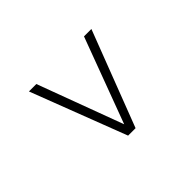

<svg xmlns="http://www.w3.org/2000/svg" viewBox="-65 -835 1092 1092"><g transform="rotate(45 481.0 -289.0)"><path d="M192.9 -37.6V-97.2L708 -288.6L192.9 -480.5V-540L769.5 -318.8V-258.8Z"/></g></svg>

Font: Goda
Style: Regular
Weight: 400
Version: 1.0.5